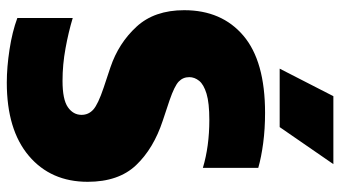

<svg xmlns="http://www.w3.org/2000/svg" viewBox="-238 -753 1001 565"><g transform="rotate(90 262.5 -470.5)"><path d="M223 10Q178 10 125.8 2Q73.5 -6 33 -21V-184Q74.5 -171.5 122.2 -162.8Q170 -154 218 -154Q273 -154 295.5 -169.8Q318 -185.5 318 -210Q318 -230.5 302.5 -244.5Q287 -258.5 238 -275L178 -295Q107 -319 58.5 -371.8Q10 -424.5 10 -512Q10 -622.5 85 -686.2Q160 -750 312 -750Q359.5 -750 401 -744.5Q442.5 -739 474 -730V-567Q410.5 -586 333 -586Q283 -586 255.8 -577.8Q228.5 -569.5 217.8 -556Q207 -542.5 207 -527Q207 -508.5 220 -496Q233 -483.5 275 -469L335 -449Q417 -422 466 -370.5Q515 -319 515 -228Q515 -119.5 438.5 -54.8Q362 10 223 10ZM182 -793 263 -951H463L354 -793Z"/></g></svg>

Font: Encode Sans Cnd Black
Style: Regular
Weight: 900
Width: 3
Designer: Multiple Designers
Foundry: Impallari Type
Version: Version 3.002; ttfautohint (v1.8.3) -l 8 -r 50 -G 200 -x 14 